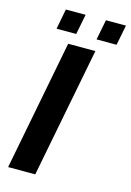

<svg xmlns="http://www.w3.org/2000/svg" viewBox="-128 -917 668 981"><g transform="rotate(15 206.0 -427.0)"><path d="M294.9 -688 161.1 0H17.6L150.9 -688ZM412.1 -854 391.1 -747.1H285.2L306.2 -854ZM198.7 -854 177.7 -747.1H73.7L94.2 -854Z"/></g></svg>

Font: Arimo
Style: Bold Italic
Weight: 700
Italic angle: -12°
Designer: Steve Matteson
Foundry: Monotype Imaging Inc.
Version: Version 1.33